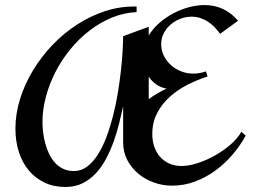

<svg xmlns="http://www.w3.org/2000/svg" viewBox="-20 -728 1005 759"><path d="M567.9 -335.9Q584.5 -348.6 602.8 -359.1Q621.1 -369.6 638.2 -377.9Q615.2 -381.8 597.7 -394.3Q580.1 -406.7 567.9 -424.8ZM951.2 -191.9Q929.7 -152.3 899.2 -116.7Q868.7 -81.1 831.3 -53.7Q793.9 -26.4 750.7 -10.3Q707.5 5.9 660.2 5.9Q623.5 5.9 588.9 -6.3Q554.2 -18.6 527.1 -41Q500 -63.5 483.4 -95Q466.8 -126.5 466.8 -165V-172.9V-308.1Q460 -276.9 451.2 -241Q442.4 -205.1 429.7 -169.7Q417 -134.3 399.9 -101.6Q382.8 -68.8 359.6 -43.7Q336.4 -18.6 306.6 -3.7Q276.9 11.2 238.8 11.2Q192.4 11.2 155.8 -6.3Q119.1 -23.9 93.5 -54.7Q67.9 -85.4 54.4 -127.7Q41 -169.9 41 -219.2Q41 -277.8 59.3 -336.7Q77.6 -395.5 110.4 -449.7Q143.1 -503.9 187.5 -550.3Q231.9 -596.7 284.7 -630.9Q337.4 -665 395.8 -684.1Q454.1 -703.1 514.2 -702.1H520V-680.2Q468.8 -677.7 421.4 -658Q374 -638.2 332.8 -606.2Q291.5 -574.2 257.3 -532.2Q223.1 -490.2 199 -442.9Q174.8 -395.5 161.4 -345.2Q147.9 -294.9 147.9 -246.1Q147.9 -227.1 150.4 -205.3Q152.8 -183.6 158.7 -161.9Q164.6 -140.1 173.8 -120.4Q183.1 -100.6 197 -85.2Q210.9 -69.8 229.5 -60.8Q248 -51.8 272 -51.8Q300.8 -51.8 324.2 -69.3Q347.7 -86.9 366.7 -116.7Q385.7 -146.5 400.6 -186Q415.5 -225.6 426.8 -269.5Q438 -313.5 445.6 -359.1Q453.1 -404.8 457.8 -446.8Q462.4 -488.8 464.6 -524.7Q466.8 -560.5 466.8 -585L567.9 -622.1V-587.9Q584.5 -615.2 610.1 -637.5Q635.7 -659.7 665.3 -675.3Q694.8 -690.9 726.8 -699.5Q758.8 -708 789.1 -708Q828.6 -708 862.1 -692.1Q895.5 -676.3 920.9 -646L850.1 -594.2Q839.8 -608.4 827.9 -620.8Q815.9 -633.3 802 -642.3Q788.1 -651.4 772 -656.7Q755.9 -662.1 737.8 -662.1Q715.3 -662.1 693.8 -654.1Q672.4 -646 655.3 -631.6Q638.2 -617.2 627.7 -597.2Q617.2 -577.1 617.2 -553.2Q617.2 -528.3 627.9 -507.1Q638.7 -485.8 656.2 -470.2Q673.8 -454.6 696.5 -445.8Q719.2 -437 743.2 -437Q769.5 -437 793.9 -445.8L800.8 -425.8Q761.2 -413.1 721.9 -393.3Q682.6 -373.5 651.6 -345.7Q620.6 -317.9 601.3 -281.2Q582 -244.6 582 -198.2Q582 -171.4 589.8 -148.4Q597.7 -125.5 612.5 -108.4Q627.4 -91.3 649.2 -81.5Q670.9 -71.8 698.2 -71.8Q726.6 -71.8 761.7 -83.3Q796.9 -94.7 830.6 -113.8Q864.3 -132.8 892.1 -157.2Q919.9 -181.6 934.1 -207Z"/></svg>

Font: Redressed
Style: Regular
Weight: 400
Designer: Astigmatic (AOETI)
Foundry: Astigmatic (AOETI)
Version: Version 1.000